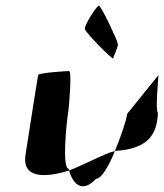

<svg xmlns="http://www.w3.org/2000/svg" viewBox="-20 -800 573 670"><path d="M69 -260C56 -175 141 -180 221 -205C220 -207 221 -209 220 -211C196 -211 211 -366 219 -416C220 -424 232 -552 221 -552C211 -552 114 -546 113 -538C113 -538 81 -340 69 -260ZM276 -699C278 -686 374 -590 375 -596C376 -604 394 -638 391 -648C389 -661 333 -780 325 -780C317 -780 274 -712 276 -699ZM221 -205C236 -153 270 -127 315 -176C334 -176 360 -221 381 -273C346 -265 278 -227 221 -205ZM381 -273C385 -274 387 -274 390 -274C487 -282 529 -322 531 -408C521 -408 534 -546 533 -538L424 -403C420 -376 401 -322 381 -273Z"/></svg>

Font: Ampere
Style: SuCndIta
Weight: 400
Version: Version 1